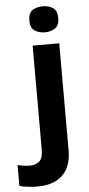

<svg xmlns="http://www.w3.org/2000/svg" viewBox="-129 -796 498 1072"><g transform="rotate(-5 120.5 -260.0)"><path d="M72 -687Q72 -729 95.5 -744.5Q119 -760 153 -760Q186 -760 210 -744.5Q234 -729 234 -687Q234 -646 210 -630Q186 -614 153 -614Q119 -614 95.5 -630Q72 -646 72 -687ZM34 240Q9 240 -18.5 236.5Q-46 233 -64 228V111Q-46 115 -30 117.5Q-14 120 6 120Q36 120 57 103Q78 86 78 37V-546H227V59Q227 109 208 150Q189 191 146.5 215.5Q104 240 34 240Z"/></g></svg>

Font: Noto Sans IKEA
Style: Bold
Weight: 600
Designer: Monotype Design Team
Foundry: Monotype Imaging Inc.
Version: Version 2.001